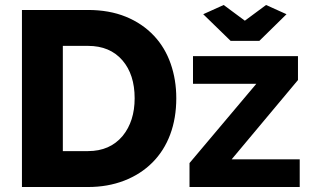

<svg xmlns="http://www.w3.org/2000/svg" viewBox="-20 -750 1250 770"><path d="M905 -586H1020L1129 -693L1047 -730L962 -667L877 -730L795 -693ZM591 -98Q638 -145 662.5 -210.5Q687 -276 687 -356Q687 -430 664.5 -494.5Q642 -559 598 -606Q551 -656 484.5 -683Q418 -710 333 -710H68V0H333Q412 0 478 -25.5Q544 -51 591 -98ZM472 -205Q421 -144 333 -144H232V-566H333Q421 -566 471 -508Q520 -451 520 -356Q520 -264 472 -205ZM1182 0V-111H909L1175 -429V-525H754V-414H1008L740 -96V0Z"/></svg>

Font: RT Raleway ExtraBold
Style: Regular
Weight: 400
Designer: Matt McInerney, Pablo Impallari, Rodrigo Fuenzalida — Edited by Milan Moffatt in April 2016
Foundry: Matt McInerney, Pablo Impallari, Rodrigo Fuenzalida — Edited by Milan Moffatt in April 2016
Version: Version 3.001